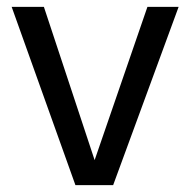

<svg xmlns="http://www.w3.org/2000/svg" viewBox="-20 -540 552 560"><path d="M200 0 14 -520H108L256 -73L410 -520H501L310 0Z"/></svg>

Font: Hedvig Letters Sans
Style: Regular
Weight: 400
Designer: Alexander Örn & Tor Weibull
Foundry: Kanon Foundry
Version: Version 1.000; ttfautohint (v1.8.4.7-5d5b)